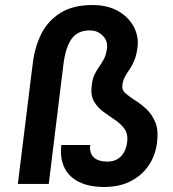

<svg xmlns="http://www.w3.org/2000/svg" viewBox="-20 -732 687 764"><path d="M339 -155Q335 -123 353 -106Q371 -89 407 -89Q440 -89 460.5 -109Q481 -129 486 -166Q490 -199 475.5 -219Q461 -239 438 -254.5Q415 -270 391.5 -287Q368 -304 354 -328.5Q340 -353 345 -392Q348 -419 356.5 -436Q365 -453 375 -467Q385 -481 394 -498Q403 -515 406 -542Q408 -561 399.5 -576Q391 -591 375 -601Q359 -611 337 -611Q288 -611 264 -576Q240 -541 232 -473L174 0H51L110 -477Q118 -545 144.5 -597.5Q171 -650 221 -681Q271 -712 348 -712Q407 -712 449 -688.5Q491 -665 512 -626Q533 -587 527 -542Q523 -512 514.5 -491.5Q506 -471 495.5 -456Q485 -441 477 -426.5Q469 -412 467 -392Q464 -374 479.5 -360.5Q495 -347 518 -332.5Q541 -318 563 -297.5Q585 -277 598 -245.5Q611 -214 605 -166Q599 -115 572.5 -75Q546 -35 501 -11.5Q456 12 394 12Q336 12 295.5 -7.5Q255 -27 236.5 -64.5Q218 -102 224 -155Z"/></svg>

Font: Inclusive Sans SemiBold
Style: Italic
Weight: 600
Italic angle: -7°
Designer: Olivia King
Foundry: Olivia King
Version: Version 2.004